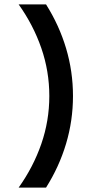

<svg xmlns="http://www.w3.org/2000/svg" viewBox="-20 -799 457 876"><path d="M190 -779H65Q132 -685 168.5 -579.5Q205 -474 205 -361Q205 -248 168.5 -142.5Q132 -37 65 57H190Q250 -38 281.5 -143.5Q313 -249 313 -361Q313 -473 281.5 -578.5Q250 -684 190 -779Z"/></svg>

Font: SUIT
Style: Bold
Weight: 700
Designer: Sunn Youn; Korean Glyphs from Source Han Sans (Sandoll Communications; Soo-young Jang, Joo-yeon Kang)
Foundry: Sunn
Version: Version 1.150